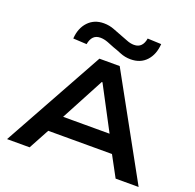

<svg xmlns="http://www.w3.org/2000/svg" viewBox="-157 -1101 1280 1263"><g transform="rotate(20 483.0 -469.0)"><path d="M22 0 412 -705H554L943 0H782L676 -196L747 -144H216L286 -196L180 0ZM479 -566 302 -233 265 -264H698L660 -233L484 -566ZM300 -766 205 -771Q210 -845 252 -889.5Q294 -934 361 -934Q400 -934 435 -920Q470 -906 495 -897Q515 -890 542 -879Q569 -868 594 -868Q625 -868 642.5 -886.5Q660 -905 665 -938L761 -934Q756 -860 715 -815.5Q674 -771 605 -771Q566 -771 531 -785.5Q496 -800 474 -807Q453 -816 425 -826.5Q397 -837 372 -837Q341 -837 323.5 -819Q306 -801 300 -766Z"/></g></svg>

Font: Nunito Sans 7pt Expanded
Style: Bold
Weight: 700
Width: 7
Designer: Vernon Adams
Foundry: Vernon Adams
Version: Version 3.101;gftools[0.9.27]